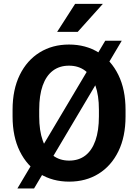

<svg xmlns="http://www.w3.org/2000/svg" viewBox="-20 -958 728 1023"><path d="M628.6 -740.8 161.6 46H72.8L540.6 -740.8ZM648.9 -372.9V-337.7Q648.9 -229.8 610.9 -152Q572.9 -74.2 505.2 -32.2Q437.6 9.8 348.5 9.8Q260.2 9.8 192.1 -32.2Q124 -74.2 85.5 -152Q47 -229.8 47 -337.7V-372.9Q47 -480.9 85.3 -558.8Q123.5 -636.7 191.4 -678.7Q259.2 -720.7 347.6 -720.7Q436.6 -720.7 504.6 -678.7Q572.6 -636.7 610.7 -558.8Q648.9 -480.9 648.9 -372.9ZM507 -337.7V-373.9Q507 -449.9 488.2 -502.1Q469.3 -554.3 433.8 -581.2Q398.3 -608.1 347.6 -608.1Q297.1 -608.1 261.5 -581.2Q226 -554.3 207.4 -502.1Q188.9 -449.9 188.9 -373.9V-337.7Q188.9 -261.9 207.7 -209.3Q226.5 -156.7 262.3 -129.5Q298 -102.3 348.5 -102.3Q399.5 -102.3 434.8 -129.5Q470 -156.7 488.5 -209.3Q507 -261.9 507 -337.7ZM284.4 -788.1 380.3 -937.5H528.1L394 -788.1Z"/></svg>

Font: Vazirmatn
Style: Regular
Weight: 400
Designer: Saber Rastikerdar
Foundry: Saber Rastikerdar
Version: Version 33.003;September 2, 2022;FontCreator 14.0.0.2862 64-